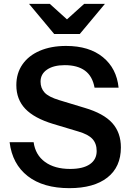

<svg xmlns="http://www.w3.org/2000/svg" viewBox="-20 -970 677 999"><path d="M341 9Q205 9 124.5 -53.5Q44 -116 30 -230H155Q164 -164 214 -127.5Q264 -91 345 -91Q412 -91 447.5 -115.5Q483 -140 483 -184Q483 -223 461 -247Q439 -271 387 -286L257 -325Q158 -355 111.5 -404Q65 -453 65 -527Q65 -589 97 -635Q129 -681 187.5 -706Q246 -731 324 -731Q444 -731 515.5 -672.5Q587 -614 597 -514H472Q461 -574 422 -602.5Q383 -631 317 -631Q259 -631 225 -608Q191 -585 191 -545Q191 -512 211.5 -489Q232 -466 288 -449L420 -409Q519 -380 564 -330Q609 -280 609 -203Q609 -101 538.5 -46Q468 9 341 9ZM262 -793 131 -950H239L383 -820H274L418 -950H526L395 -793Z"/></svg>

Font: Instrument Sans SemiBold
Style: Regular
Weight: 600
Designer: Rodrigo Fuenzalida
Foundry: fragTYPE
Version: Version 1.000;gftools[0.9.28]